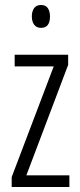

<svg xmlns="http://www.w3.org/2000/svg" viewBox="-20 -752 321 772"><path d="M259 0H27V-40L196 -485H39V-532H254V-491L86 -47H259ZM145 -732Q164 -732 172.5 -719Q181 -706 181 -686Q181 -640 145 -640Q127 -640 117.5 -652.5Q108 -665 108 -686Q108 -706 117 -719Q126 -732 145 -732Z"/></svg>

Font: Noto Sans Myanmar ExtraCondensed Light
Style: Regular
Weight: 300
Width: 2
Designer: Monotype Design Team
Foundry: Monotype Imaging Inc.
Version: Version 2.107; ttfautohint (v1.8.4.7-5d5b)